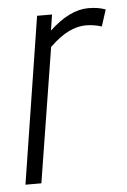

<svg xmlns="http://www.w3.org/2000/svg" viewBox="-45 -578 406 613"><g transform="rotate(-5 158.0 -272.0)"><path d="M144 -534 136 -483Q201 -544 261 -544Q293 -544 316 -535L299 -482Q274 -490 248 -490Q222 -490 193.5 -476.5Q165 -463 132 -431L63 0H12L96 -534Z"/></g></svg>

Font: Georama SemiCondensed Light
Style: Italic
Weight: 300
Width: 4
Italic angle: -9°
Designer: Jean-Baptiste Levee
Foundry: Production Type
Version: Version 1.000